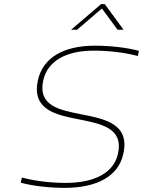

<svg xmlns="http://www.w3.org/2000/svg" viewBox="-20 -900 692 929"><path d="M647 -629 652 -654C593 -670 512 -679 439 -679C291 -679 187 -623 163 -510C134 -370 247 -345 359 -323C469 -301 578 -281 551 -157C531 -62 434 -15 298 -15C231 -15 153 -23 86 -41L80 -16C139 0 220 9 293 9C447 9 554 -46 577 -157C608 -300 490 -324 373 -347C267 -368 163 -388 189 -510C210 -607 303 -655 434 -655C501 -655 580 -647 647 -629ZM324 -756H353L473 -859L549 -756H578L487 -880H469Z"/></svg>

Font: LT Wave Mono Thin
Style: Italic
Weight: 100
Designer: Daniel Lyons
Version: Version 2.5 (Glyphs App)